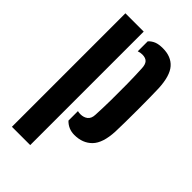

<svg xmlns="http://www.w3.org/2000/svg" viewBox="-246 -683 957 957"><g transform="rotate(45 232.0 -204.5)"><path d="M222 -88Q231 -85.5 241 -85.5Q265 -85.5 280.2 -97.8Q295.5 -110 296.5 -136.5Q299 -184 299.8 -242Q300.5 -300 299.8 -358.2Q299 -416.5 296.5 -463.5Q295.5 -490 284.5 -502.2Q273.5 -514.5 249.5 -514.5Q235.5 -514.5 222 -509.5V-580Q235.5 -594.5 253.5 -601.8Q271.5 -609 300 -609Q358.5 -609 390.2 -573Q422 -537 426 -453Q427 -426.5 427.5 -386.5Q428 -346.5 428 -301.8Q428 -257 427.5 -216Q427 -175 426 -147.5Q422 -63.5 386.8 -27.2Q351.5 9 293 9Q251 9 222 -21ZM44.5 200V-600H173.5V200Z"/></g></svg>

Font: Big Shoulders Stencil Display ExtraBold
Style: Regular
Weight: 800
Designer: Patric King
Foundry: XO Type Co
Version: Version 1.000